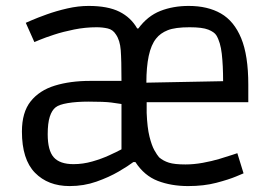

<svg xmlns="http://www.w3.org/2000/svg" viewBox="-20 -615 923 648"><path d="M215 13Q142 13 98 -32Q54 -77 54 -171Q54 -236 83.5 -273Q113 -310 165 -326Q217 -342 284 -342H390Q390 -412 387.5 -445.5Q385 -479 371 -499Q361 -515 343.5 -519Q326 -523 306 -523Q268 -523 230.5 -515.5Q193 -508 162.5 -498Q132 -488 114 -480.5Q96 -473 96 -473L67 -538Q67 -538 86.5 -546.5Q106 -555 138 -566.5Q170 -578 207 -586.5Q244 -595 279 -595Q344 -595 383 -575.5Q422 -556 443 -519H447Q478 -561 521 -578Q564 -595 617 -595Q681 -595 725.5 -569.5Q770 -544 794 -486Q818 -428 818 -329V-270H475V-234Q477 -184 484.5 -154Q492 -124 501 -108Q510 -92 517 -84Q531 -72 550 -66Q569 -60 606 -60Q634 -60 664.5 -65.5Q695 -71 721.5 -79Q748 -87 764.5 -92.5Q781 -98 781 -98L802 -30Q802 -30 777 -19.5Q752 -9 710 2Q668 13 615 13Q558 13 512.5 -4.5Q467 -22 437 -68H430Q413 -55 380.5 -36Q348 -17 305.5 -2Q263 13 215 13ZM474 -336 733 -341Q733 -394 728.5 -433.5Q724 -473 710 -496Q703 -507 683 -515Q663 -523 620 -523Q571 -523 546 -513Q521 -503 507 -485Q490 -464 482 -426.5Q474 -389 474 -336ZM228 -61Q260 -61 291.5 -70Q323 -79 349 -91Q375 -103 390 -111V-264Q379 -266 355.5 -269Q332 -272 279 -272Q238 -272 208.5 -267Q179 -262 168 -253Q155 -243 148 -221Q141 -199 141 -162Q141 -107 161.5 -84Q182 -61 228 -61Z"/></svg>

Font: Ruda
Style: Regular
Weight: 400
Designer: Mariela Monsalve and Angelina Sanchez
Foundry: Mariela Monsalve and Angelina Sanchez
Version: Version 2.000